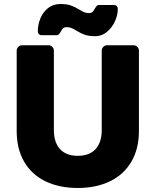

<svg xmlns="http://www.w3.org/2000/svg" viewBox="-20 -925 774 955"><path d="M671 -673V-274Q671 -184 633 -120Q595 -56 526.5 -23Q458 10 367 10Q275 10 206.5 -23Q138 -56 100.5 -120Q63 -184 63 -274V-673Q63 -684 71 -692Q79 -700 90 -700H221Q232 -700 240 -692Q248 -684 248 -673V-278Q248 -217 278.5 -183.5Q309 -150 367 -150Q425 -150 455.5 -183.5Q486 -217 486 -278V-673Q486 -684 494 -692Q502 -700 513 -700H644Q655 -700 663 -692Q671 -684 671 -673ZM282 -767Q277 -759 273 -754.5Q269 -750 263 -750H187Q178 -750 173 -755.5Q168 -761 168 -769Q168 -801 180.5 -832.5Q193 -864 218.5 -884.5Q244 -905 280 -905Q312 -905 332 -898Q352 -891 375 -877Q389 -868 399.5 -864Q410 -860 422 -860Q434 -860 440 -865.5Q446 -871 452 -883Q457 -891 461 -895.5Q465 -900 471 -900H547Q556 -900 561 -894.5Q566 -889 566 -881Q566 -850 551.5 -818.5Q537 -787 511.5 -766Q486 -745 454 -745Q422 -745 402 -752Q382 -759 359 -773Q345 -782 334.5 -786Q324 -790 312 -790Q300 -790 294 -784.5Q288 -779 282 -767Z"/></svg>

Font: Rubik
Style: Regular
Weight: 700
Designer: Hubert & Fischer
Foundry: Hubert & Fischer
Version: Version 1.100